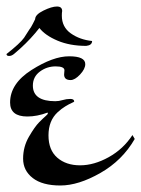

<svg xmlns="http://www.w3.org/2000/svg" viewBox="-70 -525 434 590"><path d="M127 -296 128 -309Q128 -321 101 -321Q74 -321 52.5 -305Q31 -289 31 -262Q31 -214 100 -214Q111 -214 122.5 -217.5Q134 -221 146 -221Q158 -221 158 -213Q158 -212 150 -208.5Q142 -205 130.5 -198Q119 -191 107 -180Q79 -154 79 -109Q79 -64 106 -40.5Q133 -17 176 -17Q219 -17 264 -42Q309 -67 337 -110L344 -98Q306 -32 238.5 6.5Q171 45 115.5 45Q60 45 30.5 22Q1 -1 1 -37.5Q1 -74 19 -105Q37 -136 50.5 -149.5Q64 -163 70.5 -168.5Q77 -174 77 -176.5Q77 -179 76 -179Q44 -167 14 -167Q-39 -167 -39 -210Q-39 -268 27 -310Q93 -352 142.5 -352Q192 -352 192 -328Q192 -313 176 -296Q160 -279 147 -279Q127 -279 127 -296ZM213 -399Q213 -386 195 -384Q145 -384 107 -400Q69 -416 51 -439Q49 -437 38 -423Q11 -391 -26 -360Q-34 -353 -42 -353Q-50 -353 -50 -359Q-8 -392 4 -409L20 -434Q25 -440 31 -452L38 -466Q38 -480 63.5 -492.5Q89 -505 105 -505Q121 -505 121 -491Q120 -486 120 -477Q120 -442 147.5 -422.5Q175 -403 213 -399Z"/></svg>

Font: Mr Bedfort
Style: Regular
Weight: 400
Designer: Alejandro Paul
Foundry: Alejandro Paul
Version: Version 1.000